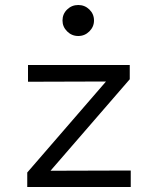

<svg xmlns="http://www.w3.org/2000/svg" viewBox="-20 -748 640 768"><path d="M89 0V-58L404 -422L92 -421V-488H499V-431L182 -65L503 -66V0ZM293 -604Q267 -604 248.5 -622.5Q230 -641 230 -666Q230 -692 248.5 -710Q267 -728 293 -728Q319 -728 337.5 -710Q356 -692 356 -666Q356 -641 337.5 -622.5Q319 -604 293 -604Z"/></svg>

Font: Red Hat Mono
Style: Regular
Weight: 400
Designer: Pentagram, MCKL
Foundry: Pentagram, MCKL
Version: Version 1.023